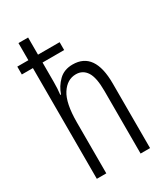

<svg xmlns="http://www.w3.org/2000/svg" viewBox="-188 -845 812 931"><g transform="rotate(-30 218.0 -380.0)"><path d="M126 -760V-664H247V-620H126V-511Q126 -472 122 -441H126Q139 -480 169 -509.5Q199 -539 247 -539Q370 -539 370 -362V0H317V-351Q317 -426 296 -458Q275 -490 237 -490Q188 -490 156.5 -441.5Q125 -393 125 -285V0H72V-620H10V-664H72V-760Z"/></g></svg>

Font: Noto Sans Malayalam ExtraCondensed Light
Style: Regular
Weight: 300
Width: 2
Designer: Jelle Bosma - Monotype Design Team
Foundry: Monotype Imaging Inc.
Version: Version 2.104; ttfautohint (v1.8.4.7-5d5b)